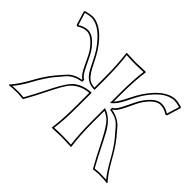

<svg xmlns="http://www.w3.org/2000/svg" viewBox="-127 -916 1178 1178"><g transform="rotate(45 462.0 -327.0)"><path d="M249 -168.9Q189 -48.8 168 -12.7Q162.6 -3.9 158.2 3.9Q112.8 0 110.8 0Q64.5 0 38.1 3.9L35.2 0Q76.2 -45.4 118.2 -123Q155.3 -190.4 193.8 -236.8Q242.2 -294.9 259.3 -308.1Q287.6 -329.1 331.1 -336.9V-339.8Q307.1 -351.6 278.8 -414.6Q249.5 -479 232.9 -502Q185.1 -567.4 143.1 -568.8Q108.9 -568.4 81.1 -547.9L69.8 -550.8L42 -642.1L46.9 -647.9Q85 -657.7 101.1 -658.2Q188.5 -657.2 272 -530.8Q284.7 -511.7 323.2 -435.1Q351.6 -378.9 382.8 -364.7Q399.4 -357.9 418.9 -356.9V-444.8Q418.9 -559.6 407.2 -645L409.2 -647.9Q410.6 -647.9 491.2 -645L574.2 -647.9L575.2 -645Q563.5 -564.9 563 -444.8V-379.4Q582 -397 613.8 -461.9Q635.3 -505.4 651.9 -530.8Q736.3 -656.7 823.2 -658.2Q842.3 -658.2 874.5 -648.9Q876.5 -648.4 877 -647.9L881.8 -642.1L854 -550.8L842.8 -547.9Q813.5 -568.4 780.8 -568.8Q740.2 -568.8 694.3 -506.8Q692.4 -503.9 690.9 -502Q675.8 -481 641.6 -406.2Q615.7 -351.6 592.8 -339.8V-336.9Q648.4 -327.1 685.1 -290Q694.8 -279.8 730 -236.8Q768.6 -190.4 813 -109.4Q849.1 -44.4 889.2 0L886.2 3.9Q859.9 0 813 0Q806.6 0 766.1 3.9Q736.3 -46.4 677.2 -164.6Q675.8 -167.5 674.8 -168.9Q635.7 -244.6 609.4 -270Q588.4 -289.1 563 -299.3V-200.2Q563 -85.4 575.2 0L573.2 2.9Q571.8 2.9 491.2 0L408.2 2.9L407.2 0Q418.9 -81.5 418.9 -200.2V-311.5Q336.4 -304.7 292 -243.7Q275.9 -221.7 249 -168.9ZM240.2 -173.3Q280.3 -251 309.1 -278.3Q351.1 -315.9 418 -321.8L429.2 -322.3V-200.2Q429.2 -87.4 418 -7.8Q462.4 -10.3 491.2 -9.8Q520 -9.8 564 -7.3Q553.2 -91.8 553.2 -200.2V-314L566.4 -308.6Q620.6 -287.1 659.7 -218.8Q668 -204.6 684.1 -173.3Q743.7 -54.2 763.7 -19.5Q767.6 -12.7 771.5 -6.3Q802.2 -9.8 813 -9.8Q839.4 -9.8 869.1 -7.8Q836.4 -46.9 793.5 -125Q759.3 -186.5 722.2 -230.5Q674.3 -288.1 659.7 -299.8Q633.3 -319.8 591.3 -327.1L583 -328.6V-346.2L588.4 -349.1Q607.4 -358.4 634.8 -417.5Q664.1 -481 682.6 -507.8Q732.9 -579.1 780.8 -579.1Q816.4 -578.6 845.7 -558.1L870.6 -639.2Q839.4 -647.5 823.2 -647.9Q741.2 -647 660.2 -525.4Q648.4 -507.8 610.8 -432.6Q589.4 -390.6 569.8 -372.1L553.2 -356.9V-444.8Q553.2 -558.1 564 -637.2Q519.5 -634.8 491.2 -634.8Q462.4 -634.8 418 -637.7Q428.7 -553.2 429.2 -444.8V-346.7L418.5 -347.2Q361.3 -349.1 327.1 -406.2Q318.4 -420.9 302.2 -454.1Q278.8 -502 263.7 -525.4Q182.1 -647 101.1 -647.9Q81.5 -647.5 53.2 -639.2L78.1 -558.1Q108.9 -578.6 143.1 -579.1Q191.4 -577.6 241.2 -507.8Q258.3 -483.9 294.4 -406.2Q317.4 -358.4 335.4 -349.1L340.8 -346.2V-328.6L332.5 -327.1Q280.3 -317.9 248 -284.7Q238.8 -274.9 201.7 -230.5Q164.1 -185.5 120.1 -105Q88.4 -47.4 55.2 -7.8Q85.4 -9.8 110.8 -9.8Q125 -9.8 152.8 -6.3Q180.2 -52.7 240.2 -173.3Z"/></g></svg>

Font: Linux Biolinum Outline O
Style: Bold
Weight: 700
Designer: Philipp H. Poll
Foundry: Philipp H. Poll
Version: Version 0.9.2